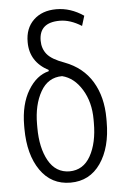

<svg xmlns="http://www.w3.org/2000/svg" viewBox="-54 -803 562 853"><g transform="rotate(-5 226.5 -376.5)"><path d="M100.1 -246.1Q100.1 -156.2 132.3 -98.6Q164.6 -41 226.1 -40.5Q287.6 -41 319.8 -98.6Q352.1 -156.2 352.1 -246.1V-261.2Q352.1 -338.4 317.4 -395Q282.7 -451.7 229.5 -464.8Q166.5 -464.8 133.3 -406.2Q100.1 -347.7 100.1 -261.2ZM90.3 -628.4Q89.8 -689.9 127.9 -726.6Q166 -763.2 229.5 -763.2Q293 -763.2 351.1 -723.6L337.4 -679.2Q287.1 -710.9 240.2 -710.9Q148.4 -710.9 148.4 -629.9Q148.4 -594.7 168.9 -569.3Q189.5 -543.9 245.6 -523.9Q327.1 -493.2 368.2 -424.8Q409.2 -356.4 409.2 -261.2V-246.1Q409.2 -130.9 360.4 -60.5Q311.5 9.8 226.1 9.8Q140.6 9.8 91.8 -60.5Q43 -130.9 42.5 -246.1V-261.2Q43 -355.5 80.1 -417Q117.2 -478.5 171.9 -491.7L172.9 -497.1Q90.3 -540.5 90.3 -628.4Z"/></g></svg>

Font: RobotoCondensed-Light
Style: Light
Weight: 300
Designer: Google
Version: Version 1.200311; 2013